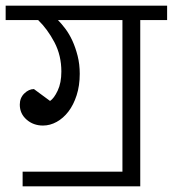

<svg xmlns="http://www.w3.org/2000/svg" viewBox="-30 -650 611 679"><path d="M50 -43H403V-579H175Q187 -567 201 -548.5Q215 -530 226 -506Q237 -482 244.5 -452.5Q252 -423 252 -389Q252 -347 241 -313Q230 -279 212 -255.5Q194 -232 170.5 -219Q147 -206 122 -206Q88 -206 64 -227Q40 -248 40 -280Q40 -304 56 -319.5Q72 -335 90 -335L147 -293Q161 -302 174 -329.5Q187 -357 187 -397Q187 -454 162.5 -500.5Q138 -547 105 -579H-10V-630H561V-579H466V9H50Z"/></svg>

Font: Ek Mukta Light
Style: Regular
Weight: 300
Designer: Girish Dalvi and Yashodeep Gholap
Foundry: Ek Type
Version: Version 2.538;PS 1.002;hotconv 16.6.51;makeotf.lib2.5.65220;